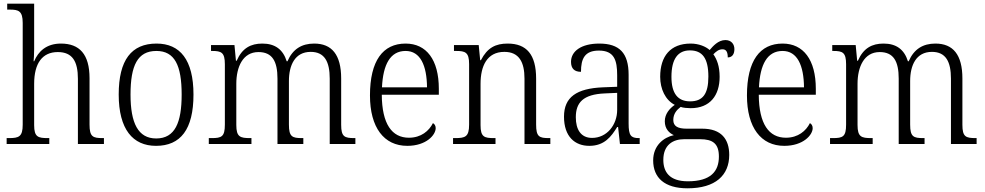

<svg xmlns="http://www.w3.org/2000/svg" viewBox="-20 -780 5335 1040"><path d="M16 0H247V-32H239C186 -32 165 -38 165 -102V-326C165 -438 210 -498 293 -498C372 -498 402 -448 402 -353V0H543V-32H536C483 -32 465 -39 465 -105V-356C465 -487 410 -544 310 -544C231 -544 187 -501 165 -448H162C163 -456 165 -488 165 -514V-760H19V-728H33C80 -728 103 -721 103 -656V-105C103 -39 82 -32 28 -32H16Z M825 10C958 10 1028 -79 1028 -268C1028 -456 955 -544 828 -544C692 -544 623 -455 623 -268C623 -80 699 10 825 10ZM826 -30C728 -30 687 -113 687 -268C687 -425 725 -504 827 -504C926 -504 964 -426 964 -268C964 -116 928 -30 826 -30Z M1111 0H1342V-32H1335C1281 -32 1260 -38 1260 -103V-326C1260 -417 1295 -498 1380 -498C1455 -498 1483 -448 1483 -354V0H1623V-32H1616C1563 -32 1545 -39 1545 -105V-341C1545 -426 1577 -499 1663 -499C1738 -499 1766 -446 1766 -354V0H1905V-32H1900C1846 -32 1828 -39 1828 -104V-355C1828 -484 1777 -544 1682 -544C1615 -544 1566 -515 1537 -448H1533C1513 -512 1470 -544 1401 -544C1339 -544 1292 -520 1262 -451H1258L1250 -536H1123V-504H1129C1179 -504 1198 -496 1198 -432V-105C1198 -39 1180 -32 1126 -32H1111Z M2186 10C2289 10 2340 -49 2340 -86C2340 -100 2333 -109 2325 -113C2304 -71 2261 -34 2195 -34C2103 -34 2049 -108 2048 -267H2357V-299C2357 -456 2290 -544 2177 -544C2054 -544 1984 -451 1984 -263C1984 -89 2060 10 2186 10ZM2293 -307H2049C2055 -431 2094 -504 2177 -504C2257 -504 2292 -425 2293 -307Z M2434 0H2664V-32H2656C2603 -32 2583 -38 2583 -102V-326C2583 -421 2617 -499 2712 -499C2792 -499 2821 -443 2821 -354V0H2961V-32H2954C2901 -32 2884 -39 2884 -105V-354C2884 -485 2832 -544 2730 -544C2665 -544 2620 -522 2585 -454H2581L2573 -536H2439V-504H2450C2500 -504 2521 -497 2521 -433V-105C2521 -39 2500 -32 2446 -32H2434Z M3172 10C3254 10 3291 -40 3323 -92H3328L3338 0H3445V-32H3441C3397 -32 3385 -46 3385 -111V-375C3385 -493 3335 -544 3226 -544C3129 -544 3073 -503 3073 -445C3073 -408 3092 -391 3127 -391C3127 -462 3147 -506 3224 -506C3307 -506 3323 -454 3323 -372V-310L3246 -307C3103 -301 3035 -254 3035 -148C3035 -40 3094 10 3172 10ZM3187 -33C3126 -33 3099 -79 3099 -145C3099 -224 3138 -269 3256 -274L3323 -277V-185C3323 -103 3267 -33 3187 -33Z M3704 240C3856 240 3930 169 3930 59C3930 -26 3887 -83 3784 -83H3699C3652 -83 3627 -96 3627 -130C3627 -164 3646 -185 3667 -201C3678 -196 3706 -194 3721 -194C3826 -194 3878 -263 3878 -364C3878 -422 3863 -459 3844 -486C3861 -503 3874 -513 3894 -513C3915 -513 3922 -496 3922 -469C3947 -469 3958 -488 3958 -514C3958 -540 3942 -563 3909 -563C3870 -563 3841 -529 3824 -509C3803 -528 3765 -544 3721 -544C3612 -544 3556 -476 3556 -364C3556 -298 3584 -238 3635 -212C3606 -192 3581 -162 3581 -123C3581 -82 3605 -59 3630 -48C3575 -36 3518 8 3518 89C3518 183 3580 240 3704 240ZM3718 -231C3652 -231 3617 -273 3617 -364C3617 -462 3653 -507 3717 -507C3785 -507 3817 -464 3817 -365C3817 -270 3786 -231 3718 -231ZM3706 202C3605 202 3573 150 3573 86C3573 4 3626 -26 3686 -26H3772C3841 -26 3874 -2 3874 68C3874 148 3830 202 3706 202Z M4228 10C4331 10 4382 -49 4382 -86C4382 -100 4375 -109 4367 -113C4346 -71 4303 -34 4237 -34C4145 -34 4091 -108 4090 -267H4399V-299C4399 -456 4332 -544 4219 -544C4096 -544 4026 -451 4026 -263C4026 -89 4102 10 4228 10ZM4335 -307H4091C4097 -431 4136 -504 4219 -504C4299 -504 4334 -425 4335 -307Z M4476 0H4707V-32H4700C4646 -32 4625 -38 4625 -103V-326C4625 -417 4660 -498 4745 -498C4820 -498 4848 -448 4848 -354V0H4988V-32H4981C4928 -32 4910 -39 4910 -105V-341C4910 -426 4942 -499 5028 -499C5103 -499 5131 -446 5131 -354V0H5270V-32H5265C5211 -32 5193 -39 5193 -104V-355C5193 -484 5142 -544 5047 -544C4980 -544 4931 -515 4902 -448H4898C4878 -512 4835 -544 4766 -544C4704 -544 4657 -520 4627 -451H4623L4615 -536H4488V-504H4494C4544 -504 4563 -496 4563 -432V-105C4563 -39 4545 -32 4491 -32H4476Z"/></svg>

Font: Noto Serif Bengali SemiCondensed Light
Style: Regular
Weight: 300
Width: 4
Designer: Juan Bruce, Universal Thirst, Indian Type Foundry and the Monotype Design Team.
Foundry: Monotype Imaging Inc.
Version: Version 2.003